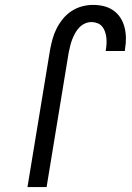

<svg xmlns="http://www.w3.org/2000/svg" viewBox="-20 -763 540 783"><path d="M92 0 184 -559Q188 -581 194 -603Q200 -625 210.5 -646Q221 -667 236.5 -686Q252 -705 272 -718Q292 -731 314.5 -737Q337 -743 359 -743Q382 -743 403 -738Q424 -733 441.5 -721Q459 -709 470.5 -691.5Q482 -674 487.5 -653Q493 -632 493.5 -609.5Q494 -587 490 -564L489 -555H411L412 -561Q414 -574 414.5 -586.5Q415 -599 413.5 -611Q412 -623 408 -634.5Q404 -646 396.5 -655Q389 -664 377.5 -668.5Q366 -673 353 -673Q339 -673 326 -667Q313 -661 303 -650.5Q293 -640 286 -627Q279 -614 274 -601Q269 -588 266 -574.5Q263 -561 260 -548L170 0Z"/></svg>

Font: Iosevka Term Curly Oblique
Style: Regular
Weight: 400
Italic angle: -9°
Designer: Belleve Invis
Foundry: Belleve Invis
Version: Version 32.3.0